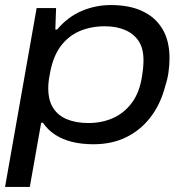

<svg xmlns="http://www.w3.org/2000/svg" viewBox="-22 -559 742 760"><path d="M-2 181 123 -527H200L197 -442H204Q246 -492 301 -515.5Q356 -539 417 -539Q491 -539 542.5 -514.5Q594 -490 621.5 -443.5Q649 -397 649 -329Q649 -301 645 -273Q641 -245 632 -218Q614 -148 575 -96.5Q536 -45 479 -16.5Q422 12 348 12Q301 12 263 2.5Q225 -7 196 -26Q167 -45 148 -73H141L96 181ZM328 -72Q381 -72 425 -91.5Q469 -111 499.5 -151.5Q530 -192 540 -256Q543 -274 544 -285Q545 -296 545.5 -304.5Q546 -313 546 -320Q546 -368 526.5 -397Q507 -426 472.5 -440.5Q438 -455 393 -455Q338 -455 293.5 -436Q249 -417 218.5 -376.5Q188 -336 176 -270Q173 -255 171.5 -244.5Q170 -234 169.5 -225.5Q169 -217 169 -210Q169 -162 188.5 -131.5Q208 -101 244 -86.5Q280 -72 328 -72Z"/></svg>

Font: Archivo Expanded
Style: Italic
Weight: 400
Width: 7
Italic angle: -10°
Designer: Hector Gatti
Foundry: Omnibus-Type
Version: Version 2.001